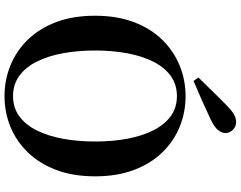

<svg xmlns="http://www.w3.org/2000/svg" viewBox="-125 -892 1035 825"><g transform="rotate(90 392.5 -479.5)"><path d="M313 -814.5Q343.2 -844.9 372.5 -875.4Q401.8 -905.8 429 -932.2Q453.5 -956.6 470.3 -966.6Q487.2 -976.5 503.8 -976.5Q524.5 -976.5 538.2 -962.3Q551.8 -948.1 551.8 -930.5Q551.8 -916.4 539.2 -899.5Q526.6 -882.7 490.3 -865.9Q450.2 -846.9 409.6 -829Q368.9 -811.1 327.9 -793.6ZM392.9 18.6Q324.2 18.6 261.8 -6.5Q199.5 -31.6 151.1 -81Q102.7 -130.4 75.1 -202.8Q47.6 -275.2 47.6 -370.5Q47.6 -464.8 75.1 -537.3Q102.7 -609.9 151.1 -659.3Q199.5 -708.6 261.8 -734Q324.2 -759.4 392.9 -759.4Q462.5 -759.4 524.4 -734.3Q586.3 -709.2 634.4 -659.8Q682.6 -610.4 710.1 -537.9Q737.7 -465.3 737.7 -370.5Q737.7 -276.2 710.1 -203.4Q682.6 -130.6 634.4 -81.3Q586.3 -31.9 524.4 -6.6Q462.5 18.6 392.9 18.6ZM392.9 -18Q442.6 -18 479.3 -44.8Q515.9 -71.5 540 -119.4Q564.1 -167.3 576.1 -231.5Q588 -295.6 588 -370.5Q588 -445.3 576.1 -509.2Q564.1 -573 540 -620.8Q515.9 -668.7 479.3 -695.5Q442.6 -722.2 392.9 -722.2Q343.1 -722.2 306.2 -695.5Q269.3 -668.7 245.1 -620.8Q220.9 -573 209 -509.2Q197 -445.3 197 -370.5Q197 -295.6 209 -231.5Q220.9 -167.3 245.1 -119.4Q269.3 -71.5 306.2 -44.8Q343.1 -18 392.9 -18Z"/></g></svg>

Font: Noto Serif JP
Style: Regular
Weight: 200
Designer: Ryoko NISHIZUKA 西塚涼子 (kana & ideographs); Frank Grießhammer (Latin, Greek & Cyrillic); Wenlong ZHANG 张文龙 (bopomofo); San
Foundry: Adobe
Version: Version 2.001;hotconv 1.1.0;makeotfexe 2.6.0